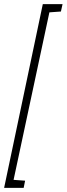

<svg xmlns="http://www.w3.org/2000/svg" viewBox="-61 -763 324 933"><path d="M-41 150 147 -743H243L235 -707L179 -703L5 111L61 115L54 150Z"/></svg>

Font: Saira UltraCondensed ExtraLight
Style: Italic
Weight: 250
Width: 1
Italic angle: -12°
Designer: Hector Gatti with collaboration of the Omnibus-Type team
Foundry: Omnibus-Type
Version: Version 1.101